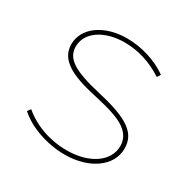

<svg xmlns="http://www.w3.org/2000/svg" viewBox="-125 -646 766 771"><g transform="rotate(30 257.5 -260.0)"><path d="M268 5C382 5 465 -55 465 -136C465 -207 412 -245 267 -278C136 -308 90 -338 90 -394C90 -459 158 -506 253 -506C315 -506 377 -487 433 -450L443 -466C392 -503 320 -525 253 -525C147 -525 70 -469 70 -393C70 -331 119 -293 232 -266C337 -241 445 -223 445 -136C445 -65 371 -14 266 -14C189 -14 115 -40 61 -86L50 -71C100 -25 187 5 268 5Z"/></g></svg>

Font: Fixel Display Thin
Style: Regular
Weight: 100
Designer: AlfaBravo + MacPaw
Foundry: Kyrylo Tkachov, Marchela Mozhyna, Serhii Makarenko, Maria Weinstein, Zakhar Kryvoshyya
Version: Version 1.211